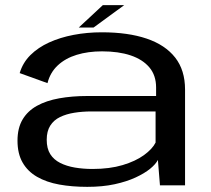

<svg xmlns="http://www.w3.org/2000/svg" viewBox="-20 -720 818 746"><path d="M319 6Q378.5 6 425.5 -4.2Q472.5 -14.5 507 -30.5Q541.5 -46.5 563.2 -64.2Q585 -82 593.5 -98.5L601.5 0H699V-372Q699 -447.5 660.5 -496.5Q622 -545.5 549.8 -570Q477.5 -594.5 375.5 -594.5Q318.5 -594.5 266 -584.5Q213.5 -574.5 170.8 -555Q128 -535.5 98.2 -506Q68.5 -476.5 56.5 -436L164.5 -397Q175 -438.5 204.5 -466Q234 -493.5 278 -507Q322 -520.5 376.5 -520.5Q440.5 -520.5 487.5 -504.8Q534.5 -489 560.5 -458Q586.5 -427 586.5 -380V-347H319.5Q260 -347 210 -338Q160 -329 123.8 -309Q87.5 -289 67.8 -255.8Q48 -222.5 48 -173.5Q48 -123 67.8 -88.5Q87.5 -54 124 -33Q160.5 -12 210 -3Q259.5 6 319 6ZM339.5 -63.5Q303 -63.5 270.8 -69Q238.5 -74.5 213.8 -87Q189 -99.5 175.2 -121.2Q161.5 -143 161.5 -177Q161.5 -210 175.2 -231.8Q189 -253.5 213.2 -265.2Q237.5 -277 269 -282Q300.5 -287 335.5 -287H584.5V-166Q572 -141 539.2 -117.2Q506.5 -93.5 456.2 -78.5Q406 -63.5 339.5 -63.5ZM286 -613H343.5L462.5 -700H379.5Z"/></svg>

Font: Anybody Expanded
Style: Regular
Weight: 400
Width: 7
Version: Version 1.113;gftools[0.9.25]